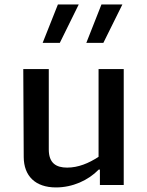

<svg xmlns="http://www.w3.org/2000/svg" viewBox="-20 -830 660 862"><path d="M84.5 -520 86.5 -125C87 -40 138.5 11.5 231.5 11.5C305.5 11.5 376 -20 423 -68.5H428.5V0.5H535.5V-520H422.5V-126C378.5 -97 331 -77.5 281.5 -77.5C231.5 -77.5 199 -98 199 -159V-520ZM171.5 -637.5H248.5L333.5 -810H240ZM367.5 -637.5H444L529.5 -810H435.5Z"/></svg>

Font: Monaspace Argon Medium
Style: Regular
Weight: 500
Designer: Riley Cran & the Lettermatic Team
Foundry: Lettermatic
Version: Version 1.000 (Monaspace Argon)